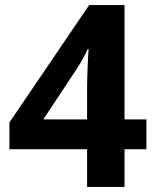

<svg xmlns="http://www.w3.org/2000/svg" viewBox="-20 -734 612 754"><path d="M555 -148V-265H469V-714H330L17 -253V-148H322V0H469V-148ZM322 -265H150L281 -463C299 -490 312 -514 324 -541H328C326 -522 322 -432 322 -386Z"/></svg>

Font: Noto Sans Arabic UI
Style: Bold
Weight: 700
Designer: Monotype Design Team, Nadine Chahine and Nizar Qandah
Foundry: Monotype Imaging Inc.
Version: Version 2.010